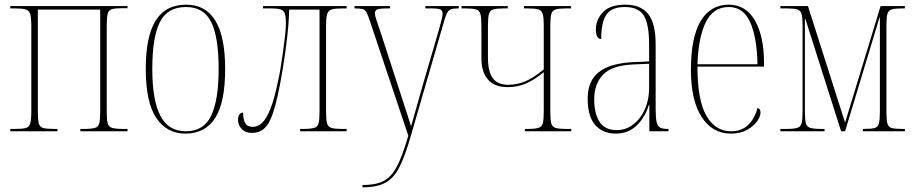

<svg xmlns="http://www.w3.org/2000/svg" viewBox="-20 -562 3932 822"><path d="M24 0V-10H44Q76 -10 90.5 -14Q105 -18 109.5 -34Q114 -50 114 -85V-451Q114 -485 109.5 -501Q105 -517 90.5 -521.5Q76 -526 45 -526H24V-536H526V-527H506Q474 -527 459.5 -523Q445 -519 441 -503Q437 -487 437 -452V-85Q437 -50 441 -34.5Q445 -19 460 -14.5Q475 -10 508 -10H526V0H324V-10H340Q372 -10 386.5 -14.5Q401 -19 405 -34.5Q409 -50 409 -85V-521H142V-85Q142 -50 146 -34Q150 -18 165 -14Q180 -10 214 -10H226V0Z M774 10Q694 10 649 -57Q604 -124 604 -267Q604 -406 646.5 -474Q689 -542 777 -542Q944 -542 944 -267Q944 -123 901 -56.5Q858 10 774 10ZM775 0Q853 0 884.5 -67.5Q916 -135 916 -267Q916 -404 884 -468Q852 -532 776 -532Q697 -532 664.5 -467.5Q632 -403 632 -267Q632 -133 666.5 -66.5Q701 0 775 0Z M1059 7Q1030 7 1014.5 -10Q999 -27 999 -49Q999 -62 1004.5 -71Q1010 -80 1021 -80Q1021 -51 1029.5 -35Q1038 -19 1063 -19Q1084 -19 1102.5 -36.5Q1121 -54 1138 -97Q1155 -140 1171 -218Q1176 -239 1181.5 -272.5Q1187 -306 1192 -342.5Q1197 -379 1200.5 -411Q1204 -443 1204 -460Q1204 -491 1199 -504.5Q1194 -518 1180.5 -522Q1167 -526 1141 -526H1106V-536H1464V-526H1448Q1416 -526 1401 -522Q1386 -518 1381 -502.5Q1376 -487 1376 -453V-85Q1376 -50 1380 -34.5Q1384 -19 1398.5 -14.5Q1413 -10 1445 -10H1464V0H1265V-10H1278Q1310 -10 1325 -14.5Q1340 -19 1344 -34.5Q1348 -50 1348 -85V-521H1218Q1217 -469 1209.5 -402.5Q1202 -336 1191 -270Q1180 -204 1169 -153Q1149 -62 1125 -27.5Q1101 7 1059 7Z M1532 230Q1574 230 1603 221Q1632 212 1653 189Q1674 166 1691.5 125Q1709 84 1728 19L1565 -468Q1556 -495 1550 -507.5Q1544 -520 1533 -523Q1522 -526 1500 -526H1498V-536H1650V-526H1640Q1605 -526 1595 -521.5Q1585 -517 1585 -505Q1585 -496 1591 -478Q1597 -460 1608 -428L1673 -228Q1699 -148 1715 -99Q1731 -50 1740 -21Q1748 -50 1761 -95.5Q1774 -141 1788 -191L1859 -434Q1865 -457 1870 -475.5Q1875 -494 1875 -504Q1875 -515 1867.5 -520.5Q1860 -526 1826 -526H1801V-536H1944V-526H1939Q1919 -526 1908.5 -521.5Q1898 -517 1891.5 -501.5Q1885 -486 1876 -453L1740 16Q1715 104 1690.5 152.5Q1666 201 1629.5 220.5Q1593 240 1533 240H1532Z M2227 0V-10H2239Q2270 -10 2285 -14.5Q2300 -19 2304 -34.5Q2308 -50 2308 -85V-253Q2269 -221 2233 -205Q2197 -189 2153 -189Q2097 -189 2069 -221.5Q2041 -254 2041 -312V-451Q2041 -485 2037 -501Q2033 -517 2018.5 -521.5Q2004 -526 1973 -526H1956V-536H2154V-526H2136Q2106 -526 2091.5 -521.5Q2077 -517 2073 -501Q2069 -485 2069 -451V-316Q2069 -256 2089.5 -227.5Q2110 -199 2156 -199Q2194 -199 2229.5 -214Q2265 -229 2308 -265V-451Q2308 -485 2304 -501Q2300 -517 2285.5 -521.5Q2271 -526 2239 -526H2223V-536H2425V-526H2404Q2373 -526 2358.5 -521.5Q2344 -517 2340 -501Q2336 -485 2336 -451V-85Q2336 -50 2340 -34.5Q2344 -19 2358.5 -14.5Q2373 -10 2405 -10H2426V0Z M2617 10Q2561 10 2528.5 -26.5Q2496 -63 2496 -140Q2496 -216 2544 -253.5Q2592 -291 2690 -296L2759 -299V-371Q2759 -458 2736.5 -495Q2714 -532 2655 -532Q2600 -532 2577 -500.5Q2554 -469 2554 -395Q2531 -395 2531 -436Q2531 -478 2561.5 -510Q2592 -542 2657 -542Q2724 -542 2755.5 -501.5Q2787 -461 2787 -372V-95Q2787 -58 2791 -40Q2795 -22 2806 -16Q2817 -10 2838 -10H2842V0H2760V-113H2758Q2742 -60 2706 -25Q2670 10 2617 10ZM2620 -5Q2660 -5 2691.5 -29.5Q2723 -54 2741 -94.5Q2759 -135 2759 -185V-289L2690 -286Q2600 -282 2562 -242.5Q2524 -203 2524 -137Q2524 -75 2547 -40Q2570 -5 2620 -5Z M3109 10Q3030 10 2984 -61Q2938 -132 2938 -262Q2938 -403 2980 -472.5Q3022 -542 3100 -542Q3173 -542 3212 -474.5Q3251 -407 3251 -291V-277H2966Q2966 -132 3004.5 -66Q3043 0 3109 0Q3156 0 3184 -28Q3212 -56 3223 -100Q3236 -96 3236 -81Q3236 -64 3221.5 -43Q3207 -22 3178.5 -6Q3150 10 3109 10ZM3223 -287Q3221 -400 3192 -466Q3163 -532 3100 -532Q3034 -532 3002 -467.5Q2970 -403 2966 -287Z M3321 0V-10H3345Q3378 -10 3393 -14.5Q3408 -19 3412 -35Q3416 -51 3416 -86V-451Q3416 -485 3412 -501Q3408 -517 3394 -521.5Q3380 -526 3350 -526H3321V-536H3439L3598 -37L3750 -536H3854V-526H3841Q3811 -526 3797 -521.5Q3783 -517 3779 -501.5Q3775 -486 3775 -453V-84Q3775 -50 3779 -34Q3783 -18 3797.5 -14Q3812 -10 3843 -10H3854V0H3674V-10H3679Q3710 -10 3724.5 -14Q3739 -18 3743 -34Q3747 -50 3747 -84V-486H3745L3598 0H3581L3428 -481H3426V-85Q3426 -50 3430 -34.5Q3434 -19 3449 -14.5Q3464 -10 3496 -10H3510V0Z"/></svg>

Font: Noto Serif Display Condensed Thin
Style: Regular
Weight: 100
Width: 3
Designer: Monotype Design Team
Foundry: Monotype Imaging Inc.
Version: Version 2.009